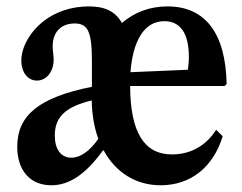

<svg xmlns="http://www.w3.org/2000/svg" viewBox="-20 -554 737 585"><path d="M658.5 -139 638.5 -158.5C608 -110 560.5 -83.5 504 -83.5C419 -83.5 377 -151.5 376.5 -292H664.5L670.5 -298C667.5 -453 605.5 -534.5 490 -534.5C436 -534.5 388.5 -516 351.5 -484C331 -520 299 -534.5 250.5 -534.5C198.5 -534.5 150.5 -518.5 114 -490.5C71.5 -457.5 45 -410.5 45 -369.5C45 -333.5 64.5 -308.5 92.5 -308.5C121.5 -308.5 143.5 -335.5 143.5 -372C143.5 -385 140.5 -399.5 140.5 -413.5C140.5 -456.5 166.5 -482.5 207.5 -482.5C248 -482.5 260 -457 260 -369V-289.5C99.5 -257.5 32.5 -203 32.5 -107C32.5 -35 71.5 10.5 136.5 10.5C191.5 10.5 241.5 -23.5 293.5 -95.5H296C332 -29.5 393 10.5 469.5 10.5C560.5 10.5 630 -44.5 658.5 -139ZM480.5 -489.5C530 -489.5 555.5 -452 555.5 -379.5C555.5 -366 553.5 -350 552.5 -341.5L377.5 -334C385 -430 419.5 -489.5 480.5 -489.5ZM197.5 -73.5C166 -73.5 147 -98.5 147 -141C147 -197.5 179 -228.5 259.5 -248C260 -206 267 -165.5 279.5 -131C254 -94 225 -73.5 197.5 -73.5Z"/></svg>

Font: Libre Caslon Condensed SemiBold
Style: Regular
Weight: 600
Designer: Pablo Impallari, Rodrigo Fuenzalida, Katja Schimmel, Ertekin Erdin
Foundry: Pablo Impallari, Rodrigo Fuenzalida
Version: Version 2.000;gftools[0.9.33]